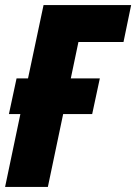

<svg xmlns="http://www.w3.org/2000/svg" viewBox="-25 -734 535 754"><path d="M-5 0 55 -286H10L40 -426H85L146 -714H490L460 -569H283L253 -426H367L337 -286H223L163 0Z"/></svg>

Font: Noto Sans Display Condensed Black
Style: Italic
Weight: 900
Width: 3
Italic angle: -192°
Designer: Monotype Design Team
Foundry: Monotype Imaging Inc.
Version: Version 1.900